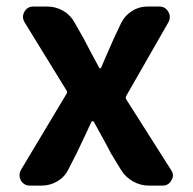

<svg xmlns="http://www.w3.org/2000/svg" viewBox="-20 -580 602 600"><path d="M73.2 0Q54.7 0 44.9 -16.6Q41 -24.4 41 -32.2Q41 -41 45.9 -49.8L187.5 -286.1Q191.4 -292 187.5 -297.9L56.6 -510.7Q51.8 -519.5 51.8 -527.3Q51.8 -535.2 56.6 -543.9Q65.4 -559.6 85 -559.6H127Q154.3 -559.6 177.2 -546.4Q200.2 -533.2 212.9 -509.8L241.2 -460Q265.6 -413.1 290 -368.2Q291 -366.2 293 -366.2Q294.9 -366.2 295.9 -368.2Q301.8 -382.8 315.4 -413.6Q329.1 -444.3 335.9 -460L358.4 -507.8Q370.1 -531.2 392.1 -545.4Q414.1 -559.6 440.4 -559.6H477.5Q497.1 -559.6 505.9 -543Q510.7 -535.2 510.7 -526.9Q510.7 -518.6 505.9 -509.8L375 -281.2Q371.1 -275.4 375 -268.6L514.6 -48.8Q520.5 -40 520.5 -32.2Q520.5 -24.4 515.6 -16.6Q506.8 0 488.3 0H445.3Q418.9 0 395.5 -13.2Q372.1 -26.4 358.4 -48.8L326.2 -101.6Q325.2 -104.5 304.7 -142.1Q284.2 -179.7 273.4 -199.2Q272.5 -201.2 269.5 -201.2Q266.6 -201.2 265.6 -199.2Q259.8 -185.5 219.7 -101.6L194.3 -51.8Q182.6 -27.3 159.7 -13.7Q136.7 0 110.4 0Z"/></svg>

Font: Gen Jyuu Gothic Bold
Style: Bold
Weight: 700
Designer: [Source Han Sans]
Ryoko NISHIZUKA  (kana & ideographs); Paul D. Hunt (Latin, Greek & Cyrillic); Wenlong ZHANG  (bopomofo
Version: Version 1.002.20150607